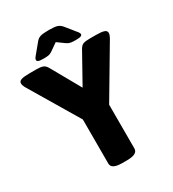

<svg xmlns="http://www.w3.org/2000/svg" viewBox="-212 -973 984 1089"><g transform="rotate(-30 279.5 -429.0)"><path d="M265 2Q228 2 211 -7.5Q194 -17 194 -35V-324L5 -641Q-8 -663 -8 -676Q-8 -691 9 -696.5Q26 -702 63 -702H110Q135 -702 150 -696.5Q165 -691 176 -671L283 -481L389 -671Q400 -691 414 -696.5Q428 -702 457 -702H496Q533 -702 550 -696.5Q567 -691 567 -676Q567 -663 554 -641L365 -322V-35Q365 -17 348 -7.5Q331 2 294 2ZM175 -734Q149 -734 140.5 -738Q132 -742 132 -749Q132 -753 134.5 -758.5Q137 -764 145 -773L192 -830Q206 -849 223.5 -854.5Q241 -860 280 -860Q318 -860 335 -854.5Q352 -849 367 -830L413 -773Q421 -764 424 -758Q427 -752 427 -749Q427 -742 418.5 -738Q410 -734 384 -734Q366 -734 353 -736Q340 -738 327 -747L280 -781L230 -746Q218 -738 206 -736Q194 -734 175 -734Z"/></g></svg>

Font: Asap ExtraBold
Style: Regular
Weight: 800
Designer: Pablo Cosgaya
Foundry: Omnibus-Type
Version: Version 3.001; ttfautohint (v1.8.4.7-5d5b)